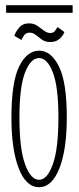

<svg xmlns="http://www.w3.org/2000/svg" viewBox="-20 -726 312 756"><path d="M134 11Q82.5 11 53.8 -63Q25 -137 25 -263.5Q25 -402.5 55.5 -464.5Q86 -526.5 134 -526.5Q181 -526.5 212 -464.5Q243 -402.5 243 -263.5Q243 -137 213.8 -63Q184.5 11 134 11ZM134 -18Q166 -18 188 -79Q210 -140 210 -263.5Q210 -384.5 188 -441Q166 -497.5 134 -497.5Q101 -497.5 78.8 -441Q56.5 -384.5 56.5 -263.5Q56.5 -140 78.8 -79Q101 -18 134 -18ZM177.5 -560.5Q158.5 -560.5 145.5 -569.8Q132.5 -579 121.2 -588.2Q110 -597.5 96.5 -597.5Q82 -597.5 74.5 -586.5Q67 -575.5 64.5 -568.5L36.5 -585Q40.5 -599 54.8 -616.5Q69 -634 94 -634Q113 -634 127 -624.5Q141 -615 153.2 -605.5Q165.5 -596 178.5 -596Q190 -596 196.5 -604.5Q203 -613 206.5 -619.5L233.5 -600Q229.5 -587 215.5 -573.8Q201.5 -560.5 177.5 -560.5ZM4 -675.5V-705.5H266V-675.5Z"/></svg>

Font: Imbue 10pt Thin
Style: Regular
Weight: 100
Designer: Tyler Finck
Foundry: Etcetera Type Company
Version: Version 1.102; ttfautohint (v1.8.3)